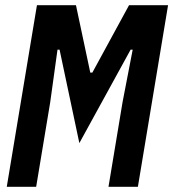

<svg xmlns="http://www.w3.org/2000/svg" viewBox="-20 -718 666 738"><path d="M451 -325 490 -527H482L285 -168L209 -527H201L173 -325L119 0H6L122 -698H272L327 -439H335L476 -698H626L510 0H397Z"/></svg>

Font: IBM Plex Mono SemiBold
Style: Italic
Weight: 600
Italic angle: -9°
Monospace: yes
Designer: Mike Abbink, Paul van der Laan, Pieter van Rosmalen
Foundry: Bold Monday
Version: Version 2.3